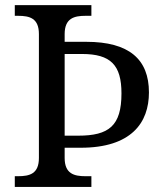

<svg xmlns="http://www.w3.org/2000/svg" viewBox="-20 -734 644 754"><path d="M38.1 0H338.9V-42H315.9C271.5 -42 233.9 -51.3 233.9 -113.8V-153.8H296.9C396 -153.8 462.9 -178.2 505.4 -217.8C547.9 -257.3 564.9 -312 564.9 -371.1C564.9 -501.5 486.8 -569.8 318.8 -569.8H233.9V-600.1C233.9 -662.6 271.5 -671.9 315.9 -671.9H338.9V-713.9H38.1V-671.9H50.8C97.2 -671.9 132.8 -662.1 132.8 -600.1V-113.8C132.8 -51.8 97.2 -42 50.8 -42H38.1ZM233.9 -201.2V-522H301.8C415 -522 457 -478.5 457 -367.2C457 -239.7 407.7 -201.2 287.1 -201.2Z"/></svg>

Font: The Erased English
Style: Regular
Weight: 400
Designer: Monotype Design team + ligartures altered by 180 Amsterdam
Foundry: Monotype Imaging Inc.
Version: Version 1.030;Glyphs 3.1.2 (3151)